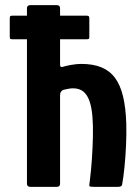

<svg xmlns="http://www.w3.org/2000/svg" viewBox="-20 -728 545 748"><path d="M85 -12Q85 -183 85 -354Q85 -525 85 -696Q85 -708 99 -708Q125 -708 150.5 -708Q176 -708 201 -708Q214 -708 214 -696Q214 -641 214 -586Q214 -531 214 -477Q214 -469 218 -467.5Q222 -466 226 -468Q235 -471 256.5 -475Q278 -479 297 -479Q343 -479 375.5 -465.5Q408 -452 428.5 -424Q449 -396 459.5 -352Q470 -308 472 -246Q473 -204 471 -160.5Q469 -117 465 -77.5Q461 -38 456 -10Q455 -4 450.5 -2Q446 0 439 0Q415 0 392 0Q369 0 346 0Q330 0 328.5 -3Q327 -6 330 -24Q335 -64 338 -108.5Q341 -153 342 -197Q343 -240 340 -275Q337 -310 328.5 -334.5Q320 -359 304.5 -371.5Q289 -384 264 -384Q256 -384 246 -382Q236 -380 227 -378Q221 -376 217.5 -370.5Q214 -365 214 -356V-12Q214 0 201 0H99Q85 0 85 -12ZM29 -575Q20 -575 19 -578Q18 -581 18 -587V-654Q18 -662 19.5 -664.5Q21 -667 30 -667H316Q323 -667 325.5 -665Q328 -663 328 -655V-584Q328 -578 326 -576.5Q324 -575 315 -575Z"/></svg>

Font: Glory
Style: Bold
Weight: 700
Designer: Robert Leuschke
Foundry: Robert Leuschke
Version: Version 1.011